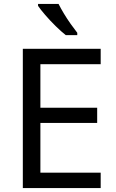

<svg xmlns="http://www.w3.org/2000/svg" viewBox="-20 -964 596 984"><path d="M496 0H97V-714H496V-635H187V-412H478V-334H187V-79H496ZM280 -944Q291 -922 307.5 -894.5Q324 -867 342.5 -841Q361 -815 376 -796V-784H317Q294 -802 265 -830.5Q236 -859 211.5 -887.5Q187 -916 175 -934V-944Z"/></svg>

Font: Noto Sans Mandaic
Style: Regular
Weight: 400
Designer: Monotype Design Team
Foundry: Monotype Imaging Inc.
Version: Version 2.002; ttfautohint (v1.8.4.7-5d5b)